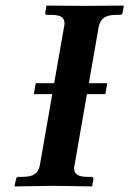

<svg xmlns="http://www.w3.org/2000/svg" viewBox="-20 -666 463 687"><path d="M363.8 -368.2 356.9 -329.1H291L247.1 -77.1Q245.1 -69.3 245.1 -64.9Q245.1 -48.8 256.1 -41Q267.1 -33.2 293 -33.2H308.1Q315.4 -33.2 314 -23.9L310.1 -1L308.1 1Q206.1 -1 169.9 -1L34.2 1L32.2 -1L37.1 -23.9Q38.6 -33.2 45.9 -33.2H61Q90.3 -33.2 104.5 -43.2Q118.7 -53.2 123 -77.1L167 -329.1H101.1L107.9 -368.2H173.8L209 -568.8Q210.9 -576.7 210.9 -582Q210.9 -598.6 199.5 -605.7Q188 -612.8 163.1 -612.8H147.9Q140.6 -612.8 142.1 -621.1L146 -645L147.9 -646Q245.1 -645 284.2 -645L420.9 -646L422.9 -645L418.9 -621.1Q417.5 -612.8 410.2 -612.8H396Q365.7 -612.8 351.3 -601.8Q336.9 -590.8 333 -568.8L297.9 -368.2Z"/></svg>

Font: Linux Libertine G
Style: Bold Italic
Weight: 700
Italic angle: -11.5°
Designer: Philipp H. Poll
Foundry: Philipp H. Poll
Version: Version 4.1.0